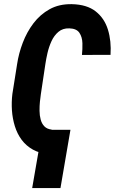

<svg xmlns="http://www.w3.org/2000/svg" viewBox="-20 -742 566 938"><path d="M232.4 -108.9 220.2 10.7Q174.8 7.8 141.4 -10.7Q107.9 -29.3 85.9 -58.8Q64 -88.4 52.5 -125.7Q41 -163.1 38.3 -203.1Q35.6 -243.2 40.5 -283.2L63.5 -428.2Q71.3 -481 91.3 -533.4Q111.3 -585.9 143.8 -628.7Q176.3 -671.4 222.4 -697Q268.6 -722.7 330.6 -721.7Q404.3 -720.2 447.3 -686.5Q490.2 -652.8 507.3 -597.2Q524.4 -541.5 520 -474.1L380.4 -473.6Q383.3 -501 382.6 -531Q381.8 -561 367.9 -581.8Q354 -602.5 318.4 -603.5Q286.6 -604.5 265.4 -586.4Q244.1 -568.4 231.4 -540.5Q218.8 -512.7 211.9 -482.7Q205.1 -452.6 201.7 -429.2L179.7 -282.7Q177.2 -266.6 175 -244.9Q172.9 -223.1 173.1 -200.7Q173.3 -178.2 178.7 -158Q184.1 -137.7 197 -124.5Q210 -111.3 232.4 -108.9ZM324.2 -107.9 275.4 176.8H137.2L186.5 -107.9Z"/></svg>

Font: Roboto Condensed
Style: Bold Italic
Weight: 700
Italic angle: -12°
Designer: Christian Robertson
Foundry: Google
Version: Version 3.0